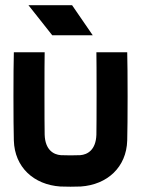

<svg xmlns="http://www.w3.org/2000/svg" viewBox="-20 -700 540 735"><path d="M467 -500H349C350 -468 350 -216 349 -184C347 -126 315 -108 287 -106C269 -105 231 -105 213 -106C185 -108 153 -126 151 -184C150 -216 150 -468 151 -500H33C31 -437 31 -225 33 -162C36 -60 109 7 211 14C229 15 271 15 289 14C391 7 464 -60 467 -162C469 -225 469 -437 467 -500ZM89 -680 180 -565H335L256 -680Z"/></svg>

Font: Fervojo
Style: Bold
Weight: 700
Designer: kohakuno
Version: ver.1.0